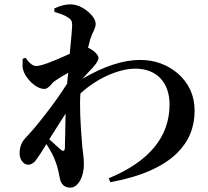

<svg xmlns="http://www.w3.org/2000/svg" viewBox="-20 -817 955 881"><path d="M303 44C320 44 335 33 348 11C359 -10 365 -35 365 -64C365 -76 364 -93 361 -116C359 -129 358 -140 357 -148C357 -149 357 -151 357 -153C348 -258 345 -337 349 -388C385 -421 426 -449 472 -470C519 -491 562 -502 601 -502C698 -502 758 -439 758 -338C758 -189 665 -76 479 1L486 19C625 -6 727 -51 792 -114C846 -167 873 -232 873 -309C873 -378 847 -435 796 -480C747 -521 690 -542 623 -542C545 -542 457 -513 359 -456C369 -468 384 -484 404 -505C407 -508 409 -511 410 -512C425 -529 432 -542 432 -552C432 -563 412 -585 392 -594C391 -595 388 -597 384 -598C386 -606 389 -616 392 -629C393 -634 394 -637 395 -639C398 -648 402 -660 409 -673C416 -688 419 -699 419 -706C419 -725 407 -744 382 -765C356 -786 330 -797 303 -797C280 -797 256 -791 229 -778L230 -762C255 -755 274 -748 287 -740C296 -735 302 -730 305 -726C309 -721 311 -713 311 -703C311 -686 307 -642 300 -570C219 -533 168 -514 146 -514C131 -514 114 -527 97 -552L84 -547C84 -546 84 -544 84 -541C83 -520 83 -506 86 -497C92 -476 105 -457 124 -438C145 -419 165 -409 184 -409C193 -409 202 -415 213 -427C220 -436 226 -442 231 -445C248 -457 269 -470 293 -483C290 -460 289 -444 288 -433C258 -386 224 -338 185 -288C150 -243 121 -209 97 -184C79 -165 70 -142 70 -115C70 -98 74 -85 83 -75C90 -66 100 -61 111 -61C121 -62 131 -67 140 -76C145 -82 153 -93 164 -110L165 -111L193 -156C214 -123 227 -98 233 -80C240 -63 247 -40 252 -11C253 -7 253 -4 254 -2C259 29 276 44 303 44ZM258 -131C255 -134 249 -139 240 -147C225 -160 214 -171 206 -178L281 -296C280 -271 280 -237 279 -193C278 -167 278 -150 278 -141C277 -123 271 -120 258 -131Z"/></svg>

Font: AllPunType Bold
Style: Regular
Weight: 700
Version: 1.0